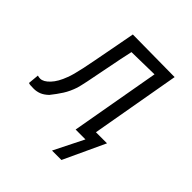

<svg xmlns="http://www.w3.org/2000/svg" viewBox="-193 -689 986 986"><g transform="rotate(45 300.0 -195.5)"><path d="M419 0H347.5L433.5 -487L269 -484Q258.5 -439 235.5 -320Q211.5 -193 201.5 -159Q188.5 -120 169.5 -90.2Q150.5 -60.5 126 -30Q106 -11 86.8 -3.5Q67.5 4 47 4Q30.5 4 22.5 3.2Q14.5 2.5 9 0L14.5 -59Q18 -57.5 24 -56.8Q30 -56 33.5 -56Q57 -56 83.2 -83.8Q109.5 -111.5 128 -162Q139.5 -191 151.8 -249.2Q164 -307.5 185.5 -422.5Q197 -485.5 210 -553L516.5 -550L431 -64H511.5L406.5 162H338Z"/></g></svg>

Font: JuliaMono Italic
Style: Regular
Weight: 400
Italic angle: -9°
Monospace: yes
Designer: cormullion
Foundry: corm
Version: Version 0.049; ttfautohint (v1.8.4)